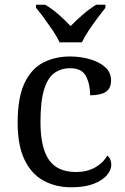

<svg xmlns="http://www.w3.org/2000/svg" viewBox="-20 -786 532 816"><path d="M283 10Q217 10 165.5 -18Q114 -46 84.5 -106.5Q55 -167 55 -265Q55 -372 84.5 -433.5Q114 -495 164.5 -520.5Q215 -546 278 -546Q320 -546 360 -535Q400 -524 426 -501.5Q452 -479 452 -444Q452 -410 429.5 -395.5Q407 -381 363 -381Q363 -428 345.5 -462Q328 -496 278 -496Q240 -496 211.5 -476Q183 -456 167.5 -406Q152 -356 152 -266Q152 -160 187.5 -107.5Q223 -55 303 -55Q350 -55 384.5 -74.5Q419 -94 436 -125Q453 -111 453 -86Q453 -63 434 -41Q415 -19 377.5 -4.5Q340 10 283 10ZM233 -606Q223 -629 205 -655.5Q187 -682 168 -708Q149 -734 133 -753V-766H172Q201 -749 229.5 -724Q258 -699 280 -675Q303 -699 332 -724Q361 -749 389 -766H428V-753Q413 -734 393.5 -708Q374 -682 356.5 -655.5Q339 -629 328 -606Z"/></svg>

Font: Noto Serif Oriya
Style: Regular
Weight: 400
Designer: David Williams
Foundry: Google LLC, David Williams
Version: Version 1.051; ttfautohint (v1.8.4.7-5d5b)